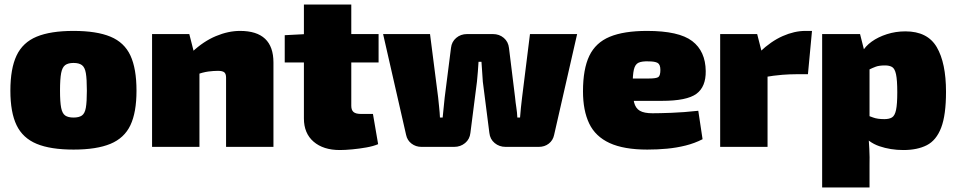

<svg xmlns="http://www.w3.org/2000/svg" viewBox="-20 -651 4241 851"><path d="M306 -514Q408 -514 469.5 -488.5Q531 -463 558 -405Q585 -347 585 -249Q585 -153 558 -96Q531 -39 469.5 -13.5Q408 12 306 12Q204 12 142.5 -13.5Q81 -39 53.5 -96Q26 -153 26 -249Q26 -347 53.5 -405Q81 -463 142.5 -488.5Q204 -514 306 -514ZM306 -372Q282 -372 269 -362.5Q256 -353 251 -327Q246 -301 246 -249Q246 -199 251 -173.5Q256 -148 269 -139Q282 -130 306 -130Q330 -130 343 -139Q356 -148 360.5 -173.5Q365 -199 365 -249Q365 -301 360.5 -327Q356 -353 343 -362.5Q330 -372 306 -372Z M1044 -514Q1192 -514 1192 -374V0H982V-307Q982 -324 974 -330.5Q966 -337 946 -337Q927 -337 903.5 -334Q880 -331 842 -318L832 -421Q882 -468 937 -491Q992 -514 1044 -514ZM819 -500 845 -398 864 -386V0H654V-500Z M1537 -631V-182Q1537 -163 1547 -154.5Q1557 -146 1580 -146H1633L1656 -12Q1635 -3 1604 2.5Q1573 8 1541.5 11Q1510 14 1486 14Q1413 14 1370 -23Q1327 -60 1327 -126V-631ZM1658 -500V-374H1242V-495L1338 -500Z M2538 -500 2436 -53Q2431 -29 2412.5 -14.5Q2394 0 2368 0H2221Q2193 0 2172.5 -17Q2152 -34 2149 -62L2120 -289Q2118 -312 2117 -333.5Q2116 -355 2114 -377H2101Q2100 -355 2098 -333.5Q2096 -312 2094 -289L2065 -62Q2062 -34 2041.5 -17Q2021 0 1993 0H1848Q1823 0 1804 -14.5Q1785 -29 1780 -53L1678 -500H1886L1922 -219Q1924 -197 1926.5 -175Q1929 -153 1930 -130H1942Q1944 -153 1946.5 -175Q1949 -197 1951 -219L1979 -439Q1982 -466 2002 -483Q2022 -500 2050 -500H2165Q2193 -500 2213 -483Q2233 -466 2236 -438L2263 -219Q2265 -197 2268.5 -175Q2272 -153 2273 -130H2285Q2287 -153 2289 -175Q2291 -197 2294 -219L2329 -500Z M2848 -514Q2989 -514 3048 -469Q3107 -424 3108 -336Q3109 -266 3066.5 -235Q3024 -204 2914 -204H2645V-303H2855Q2889 -303 2898 -309.5Q2907 -316 2907 -341Q2907 -365 2895 -372Q2883 -379 2854 -379Q2825 -380 2810 -373Q2795 -366 2789.5 -342.5Q2784 -319 2784 -269Q2784 -223 2790.5 -197Q2797 -171 2816 -160Q2835 -149 2872 -149Q2902 -149 2956.5 -151Q3011 -153 3075 -160L3094 -34Q3059 -16 3019 -6Q2979 4 2936.5 8Q2894 12 2849 12Q2745 12 2682 -17Q2619 -46 2591.5 -103.5Q2564 -161 2564 -246Q2564 -345 2592 -403.5Q2620 -462 2682.5 -488Q2745 -514 2848 -514Z M3336 -500 3362 -398 3382 -386V0H3172V-500ZM3579 -514 3561 -322H3508Q3481 -322 3447.5 -319.5Q3414 -317 3360 -308L3348 -421Q3397 -468 3449 -491Q3501 -514 3550 -514Z M3993 -512Q4091 -512 4132 -442Q4173 -372 4173 -244Q4173 -141 4151.5 -85Q4130 -29 4088 -7.5Q4046 14 3984 14Q3927 14 3877.5 -3Q3828 -20 3798 -62L3812 -144Q3832 -137 3850.5 -130Q3869 -123 3900 -123Q3921 -123 3933.5 -130.5Q3946 -138 3951.5 -163.5Q3957 -189 3957 -242Q3957 -296 3951.5 -321.5Q3946 -347 3934 -354Q3922 -361 3903 -361Q3877 -361 3862 -355.5Q3847 -350 3831 -342L3802 -421Q3815 -446 3843.5 -466.5Q3872 -487 3911 -499.5Q3950 -512 3993 -512ZM3792 -500 3812 -421 3834 -405V-74L3828 -62Q3831 -30 3833 8Q3835 46 3834 81V180H3624V-500Z"/></svg>

Font: Exo 2 Black
Style: Regular
Weight: 900
Designer: Natanael Gama
Foundry: Natanael Gama
Version: Version 2.010